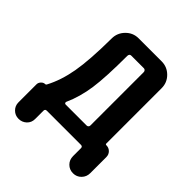

<svg xmlns="http://www.w3.org/2000/svg" viewBox="-180 -632 859 859"><g transform="rotate(45 250.0 -202.5)"><path d="M173.8 -88.9Q172.9 -85 174.8 -82Q176.8 -79.1 180.7 -79.1H313.5Q318.4 -79.1 321.8 -82.5Q325.2 -85.9 325.2 -90.8V-428.7Q325.2 -433.6 321.8 -437.5Q318.4 -441.4 313.5 -441.4H233.4Q222.7 -441.4 221.7 -428.7Q221.7 -293 211.4 -221.2Q201.2 -149.4 173.8 -88.9ZM24.4 63.5V-50.8Q24.4 -61.5 32.7 -70.3Q41 -79.1 51.8 -79.1Q55.7 -79.1 57.6 -83Q88.9 -141.6 102.5 -218.8Q116.2 -295.9 117.2 -433.6Q117.2 -468.8 142.1 -494.1Q167 -519.5 202.1 -519.5H347.7Q382.8 -519.5 407.7 -494.6Q432.6 -469.7 432.6 -434.6V-84Q432.6 -79.1 438.5 -79.1Q454.1 -79.1 464.8 -68.4Q475.6 -57.6 475.6 -42V60.5Q475.6 83 460 99.1Q444.3 115.2 421.4 115.2Q398.4 115.2 382.8 99.6Q367.2 84 367.2 60.5V10.7Q367.2 0 356.4 0H140.6Q129.9 0 129.9 10.7V63.5Q129.9 85.9 114.3 100.6Q98.6 115.2 76.7 115.2Q54.7 115.2 39.6 100.1Q24.4 85 24.4 63.5Z"/></g></svg>

Font: Rounded-X Mgen+ 1mn medium
Style: Regular
Weight: 500
Designer: [Source Han Sans]
Ryoko NISHIZUKA  (kana & ideographs); Paul D. Hunt (Latin, Greek & Cyrillic); Wenlong ZHANG  (bopomofo
Version: Version 1.059.20150602